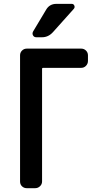

<svg xmlns="http://www.w3.org/2000/svg" viewBox="-20 -985 540 1005"><path d="M275.4 -964.8H355.5Q365.2 -964.8 369.1 -955.6Q373 -946.3 366.2 -938.5L257.8 -817.4Q233.4 -790 200.2 -790H169.9Q158.2 -790 152.8 -799.8Q147.5 -809.6 153.3 -820.3L221.7 -934.6Q239.3 -964.8 275.4 -964.8ZM120.1 0Q105.5 0 95.2 -9.8Q85 -19.5 85 -35.2V-695.3Q85 -710 95.2 -720.2Q105.5 -730.5 120.1 -730.5H405.3Q419.9 -730.5 430.2 -720.2Q440.4 -710 440.4 -695.3V-666Q440.4 -651.4 430.2 -640.6Q419.9 -629.9 405.3 -629.9H205.1Q200.2 -629.9 200.2 -625V-35.2Q200.2 -20.5 189.5 -10.3Q178.7 0 164.1 0Z"/></svg>

Font: Rounded-L Mgen+ 1m medium
Style: Regular
Weight: 500
Designer: [Source Han Sans]
Ryoko NISHIZUKA  (kana & ideographs); Paul D. Hunt (Latin, Greek & Cyrillic); Wenlong ZHANG  (bopomofo
Version: Version 1.059.20150602